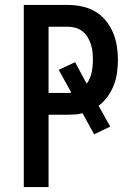

<svg xmlns="http://www.w3.org/2000/svg" viewBox="-20 -755 540 775"><path d="M76 0V-735H255Q283 -735 311 -729Q339 -723 363.5 -709Q388 -695 406.5 -672.5Q425 -650 436 -624Q447 -598 451.5 -570Q456 -542 456 -514Q456 -488 452.5 -462Q449 -436 439.5 -411.5Q430 -387 414.5 -365.5Q399 -344 378 -328L425 -244L360 -213L313 -298Q299 -294 284.5 -293Q270 -292 255 -292H176V0ZM176 -380H255Q258 -380 261.5 -380Q265 -380 268 -381L217 -473L283 -504L330 -417Q345 -438 350 -463Q355 -488 355 -514Q355 -529 353.5 -545Q352 -561 347 -576Q342 -591 334 -604.5Q326 -618 313.5 -628Q301 -638 286 -642.5Q271 -647 255 -647H176Z"/></svg>

Font: Zed Sans Semibold
Style: Regular
Weight: 600
Designer: Belleve Invis
Foundry: Belleve Invis
Version: Version 1.0.0; ttfautohint (v1.8.4)